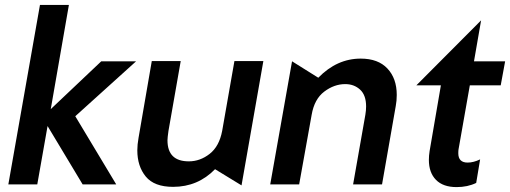

<svg xmlns="http://www.w3.org/2000/svg" viewBox="-20 -752 2080 783"><path d="M261 -732H143L14 0H132L174 -238L317 0H454L287 -278L535 -502H393L187 -307Z M540 -139Q540 -74 574.5 -32Q609 10 686 10Q787 10 857 -62L965 4L1054 -503H936L886 -218Q874 -155 835 -124.5Q796 -94 750 -94Q663 -94 663 -180Q663 -190 667 -218L717 -503H599L545 -190Q540 -162 540 -139Z M1598 -365Q1598 -432 1560 -472.5Q1522 -513 1451 -513Q1354 -513 1278 -435L1171 -502L1082 0H1200L1251 -284Q1262 -348 1302.5 -378.5Q1343 -409 1388 -409Q1424 -409 1448.5 -386.5Q1473 -364 1473 -318Q1473 -302 1470 -284L1420 0H1538L1594 -320Q1598 -341 1598 -365Z M1729 -100Q1729 -48 1758 -18.5Q1787 11 1842 11Q1887 11 1922 -6L1938 -102Q1911 -89 1887 -89Q1849 -89 1849 -127Q1849 -138 1850 -143L1896 -404H2022L2040 -502H1913L1942 -669L1678 -404H1778L1732 -136Q1729 -117 1729 -100Z"/></svg>

Font: Geom Medium
Style: Italic
Weight: 500
Italic angle: -10°
Version: Version 1.102